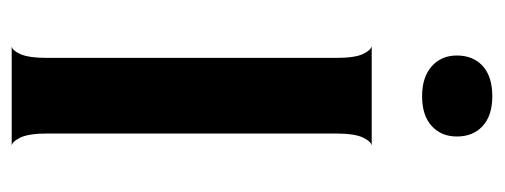

<svg xmlns="http://www.w3.org/2000/svg" viewBox="-280 -560 841 320"><g transform="rotate(90 140.0 -400.5)"><path d="M57 0Q64 0 70.5 -14Q77 -28 77 -60V-540Q77 -572 70.5 -585.5Q64 -599 57 -600H224Q217 -600 210 -586Q203 -572 203 -539V-60Q203 -28 210 -14Q217 0 224 0ZM141 -684Q109 -684 91 -700Q73 -716 73 -742Q73 -769 90.5 -785Q108 -801 141 -801Q173 -801 190.5 -785Q208 -769 208 -742Q208 -716 190.5 -700Q173 -684 141 -684Z"/></g></svg>

Font: Red Rose Medium
Style: Regular
Weight: 500
Designer: Jaikishan Patel
Version: Version 2.000